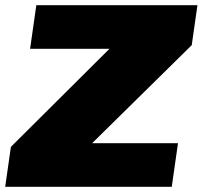

<svg xmlns="http://www.w3.org/2000/svg" viewBox="-42 -720 781 740"><path d="M0 -154 380 -532H74L98 -700H719L697 -546L313 -168H644L620 0H-22Z"/></svg>

Font: Pathway Extreme 8pt Thin 12pt Black
Style: Italic
Weight: 900
Italic angle: -8°
Version: Version 1.001;gftools[0.9.26]